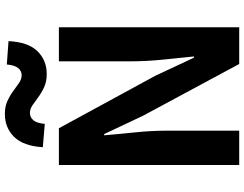

<svg xmlns="http://www.w3.org/2000/svg" viewBox="-127 -876 1003 789"><g transform="rotate(-90 374.5 -481.5)"><path d="M91 0V-741H242L457 -346L532 -186H537Q531 -244 524 -313Q517 -382 517 -445V-741H657V0H506L293 -396L218 -555H213Q218 -495 225 -428Q232 -361 232 -297V0ZM465 -791Q434 -791 411 -801.5Q388 -812 370 -825.5Q352 -839 336.5 -849.5Q321 -860 305 -860Q287 -860 275 -846Q263 -832 260 -799L164 -807Q169 -887 206.5 -925Q244 -963 301 -963Q331 -963 354 -952.5Q377 -942 395 -928.5Q413 -915 428.5 -904.5Q444 -894 460 -894Q477 -894 489 -908Q501 -922 504 -955L600 -948Q596 -867 558.5 -829Q521 -791 465 -791Z"/></g></svg>

Font: Source Han Sans TC
Style: Bold
Weight: 700
Designer: Ryoko NISHIZUKA Ë•øÂ°öÊ∂ºÂ≠ê (kana, bopomofo & ideographs); Paul D. Hunt (Latin, Greek & Cyrillic); Sandoll Communicatio
Foundry: Adobe
Version: Version 2.004;hotconv 1.0.118;makeotfexe 2.5.65603